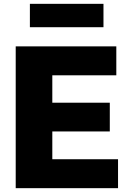

<svg xmlns="http://www.w3.org/2000/svg" viewBox="-20 -982 670 1002"><path d="M136 -962H520V-840H136ZM62 -740H587V-589H253V-446H553V-296H253V-151H596V0H62Z"/></svg>

Font: Encode Sans Narrow
Style: ExtraBold
Weight: 800
Designer: Pablo Impallari, Andres Torresi
Foundry: Pablo Impallari, Andres Torresi
Version: Version 1.000; ttfautohint (v1.00) -l 8 -r 50 -G 200 -x 14 -